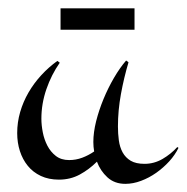

<svg xmlns="http://www.w3.org/2000/svg" viewBox="-20 -431 456 469"><path d="M416 -69.8Q407.7 -52.7 393.6 -37.1Q379.4 -21.5 361.8 -9Q344.2 3.4 324.7 10.7Q305.2 18.1 286.1 18.1Q259.8 18.1 242.4 2.2Q225.1 -13.7 216.8 -36.1Q197.8 -17.1 174.8 -4.6Q151.9 7.8 124 7.8Q99.1 7.8 79.8 -1.2Q60.5 -10.3 47.9 -25.9Q35.2 -41.5 28.6 -62Q22 -82.5 22 -106Q22 -132.3 29.3 -157.5Q36.6 -182.6 49.8 -205.3Q63 -228 81.1 -247.6Q99.1 -267.1 120.1 -282.2L126 -277.8Q105.5 -248.5 93.3 -213.1Q81.1 -177.7 81.1 -141.1Q81.1 -125.5 84.5 -107.9Q87.9 -90.3 95.7 -75.2Q103.5 -60.1 116.5 -50Q129.4 -40 148.9 -40Q165.5 -40 180.7 -45.7Q195.8 -51.3 210 -61Q209 -66.9 208.5 -72.5Q208 -78.1 208 -84Q208 -107.4 214.8 -134.8Q221.7 -162.1 232.9 -189.2Q244.1 -216.3 258.5 -241Q272.9 -265.6 288.1 -283.2L293.9 -278.8Q282.7 -241.2 275.4 -201.2Q268.1 -161.1 268.1 -122.1Q268.1 -104.5 270.3 -88.1Q272.5 -71.8 279.5 -58.8Q286.6 -45.9 299.3 -38.3Q312 -30.8 333 -30.8Q356.4 -30.8 377 -42.7Q397.5 -54.7 413.1 -71.8ZM127.9 -410.6H308.6V-358.4H127.9Z"/></svg>

Font: Montez
Style: Regular
Weight: 400
Designer: Astigmatic (AOETI)
Foundry: Astigmatic (AOETI)
Version: Version 1.001